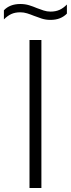

<svg xmlns="http://www.w3.org/2000/svg" viewBox="-58 -940 355 960"><path d="M89.5 0V-740H149V0ZM194 -840.5Q171 -840.5 150.8 -847Q130.5 -853.5 111.5 -861Q94.5 -868 77.8 -873.2Q61 -878.5 43.5 -878.5Q17.5 -878.5 -1.5 -869.8Q-20.5 -861 -38.5 -843V-888.5Q-24 -904 -3.5 -912Q17 -920 44 -920Q67 -920 87.5 -913.8Q108 -907.5 126.5 -899.5Q143.5 -893 160.2 -887.5Q177 -882 194.5 -882Q220.5 -882 239.8 -890.8Q259 -899.5 276.5 -917.5V-872Q262 -857 241.8 -848.8Q221.5 -840.5 194 -840.5Z"/></svg>

Font: Encode Sans SC Light
Style: Regular
Weight: 300
Version: Version 3.002